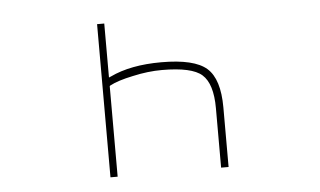

<svg xmlns="http://www.w3.org/2000/svg" viewBox="-42 -608 1085 650"><g transform="rotate(-5 500.0 -283.5)"><path d="M684.6 -23.4V-225.6Q684.6 -308.6 649.4 -339.8Q615.2 -370.1 513.7 -370.1Q465.8 -370.1 414.1 -358.4Q362.3 -347.7 335 -333L333 -331.1V-23.4H308.6V-543.9H333V-360.4L339.8 -363.3Q409.2 -396.5 513.7 -396.5Q626 -396.5 668 -359.4Q710 -322.3 710 -225.6V-23.4Z"/></g></svg>

Font: Mgen+ 1mn thin
Style: Regular
Weight: 100
Designer: [Source Han Sans]
Ryoko NISHIZUKA  (kana & ideographs); Paul D. Hunt (Latin, Greek & Cyrillic); Wenlong ZHANG  (bopomofo
Version: Version 1.059.20150602